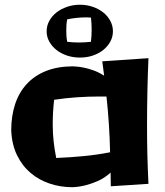

<svg xmlns="http://www.w3.org/2000/svg" viewBox="-20 -762 689 802"><path d="M442.9 16.1Q442.9 2 442.4 -12.5Q441.9 -26.9 441.9 -41Q416 -17.6 387.9 -5.6Q359.9 6.3 336.4 12.2Q309.1 19 282.2 20Q233.4 20 188.2 5.1Q143.1 -9.8 107.9 -39.6Q72.8 -69.3 51 -114Q29.3 -158.7 26.9 -217.8Q26.9 -277.3 43 -326.4Q59.1 -375.5 91.3 -410.6Q123.5 -445.8 171.4 -465.1Q219.2 -484.4 282.2 -484.9Q284.2 -484.9 297.1 -484.1Q310.1 -483.4 329.1 -479.7Q348.1 -476.1 370.6 -468Q393.1 -460 415 -445.8L407.2 -505.9L600.1 -519Q594.2 -378.9 594.2 -240.2Q594.2 -206.5 594.5 -176.5Q594.7 -146.5 595.5 -116.9Q596.2 -87.4 597.4 -57.4Q598.6 -27.3 600.1 5.9ZM214.8 -102.1Q272.9 -104.5 329.1 -109.9Q385.3 -115.2 439.9 -126Q438.5 -186.5 434.8 -243.2Q431.2 -299.8 424.8 -358.9H397Q349.6 -358.9 302 -355.7Q254.4 -352.5 206.1 -345.2Q200.2 -293.9 200.2 -242.2Q200.2 -222.7 201.2 -205.8Q202.1 -189 203.9 -172.4Q205.6 -155.8 208.3 -138.7Q210.9 -121.6 214.8 -102.1ZM359.9 -587.4Q361.3 -600.1 362.1 -613.3Q362.8 -626.5 362.8 -639.2Q362.8 -664.1 359.9 -688.5Q354.5 -688.5 350.6 -689Q346.7 -689.5 342.8 -689.5Q300.8 -689.5 260.7 -681.2Q258.3 -669.9 257.6 -658.2Q256.8 -646.5 256.8 -634.3Q256.8 -623 257.6 -611.3Q258.3 -599.6 260.7 -587.4Q273.4 -585.9 285.9 -585.2Q298.3 -584.5 309.6 -584.5Q334 -584.5 359.9 -587.4ZM451.7 -631.3Q451.7 -608.4 440.9 -588.4Q430.2 -568.4 411.6 -553.5Q393.1 -538.6 367.9 -530Q342.8 -521.5 314 -521.5Q285.2 -521.5 259.8 -530Q234.4 -538.6 215.6 -553.5Q196.8 -568.4 185.8 -588.4Q174.8 -608.4 174.8 -631.3Q174.8 -654.3 185.8 -674.6Q196.8 -694.8 215.6 -709.7Q234.4 -724.6 259.8 -733.4Q285.2 -742.2 314 -742.2Q342.8 -742.2 367.9 -733.4Q393.1 -724.6 411.6 -709.7Q430.2 -694.8 440.9 -674.6Q451.7 -654.3 451.7 -631.3Z"/></svg>

Font: Galindo
Style: Regular
Weight: 400
Version: Version 1.000